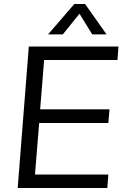

<svg xmlns="http://www.w3.org/2000/svg" viewBox="-20 -946 629 966"><path d="M571 -644H202L182 -396H531L525 -327H177L156 -68H525L520 0H69L125 -712H576ZM296 -773H222L354 -926H408L516 -773H444L380 -877Z"/></svg>

Font: PRinguin Sans
Style: Italic
Weight: 400
Designer: Vernon Adams
Foundry: Vernon Adams
Version: ""